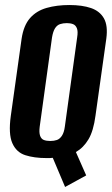

<svg xmlns="http://www.w3.org/2000/svg" viewBox="-20 -620 447 764"><path d="M239 124 190 8Q184 9 178 9Q172 9 165 9Q116 9 80.5 -2.5Q45 -14 29 -50.5Q13 -87 23 -159L66 -466Q74 -519 99.5 -548Q125 -577 165.5 -588.5Q206 -600 256 -600Q307 -600 342 -588Q377 -576 393.5 -547Q410 -518 403 -466L360 -160Q352 -99 332 -65.5Q312 -32 282 -15L323 78ZM180 -59Q195 -59 206.5 -63Q218 -67 226.5 -80Q235 -93 238 -116L287 -471Q291 -495 286 -507.5Q281 -520 270.5 -524Q260 -528 246 -528Q231 -528 219 -524Q207 -520 199 -507.5Q191 -495 187 -471L138 -116Q135 -93 139.5 -80Q144 -67 154.5 -63Q165 -59 180 -59Z"/></svg>

Font: Alumni Sans
Style: Bold Italic
Weight: 700
Italic angle: -8°
Designer: Robert E. Leuschke
Foundry: Robert E. Leuschke
Version: Version 1.016